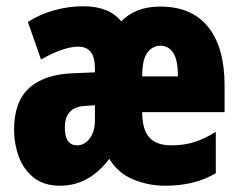

<svg xmlns="http://www.w3.org/2000/svg" viewBox="-20 -583 765 613"><path d="M492 -562Q592 -562 644.5 -497Q697 -432 697 -310V-225H434Q434 -170 456.5 -144.5Q479 -119 527 -119Q566 -119 599 -129Q632 -139 669 -162V-30Q602 10 508 10Q453 10 404.5 -10.5Q356 -31 329 -76Q264 10 172 10Q120 10 87.5 -16Q55 -42 40 -83Q25 -124 25 -169Q25 -258 72.5 -301.5Q120 -345 211 -349L283 -352V-366Q283 -434 230 -434Q183 -434 111 -393L69 -513Q108 -538 154 -550.5Q200 -563 246 -563Q328 -563 367 -515Q390 -538 420.5 -550Q451 -562 492 -562ZM492 -437Q467 -437 450.5 -415Q434 -393 434 -339H548Q548 -392 533 -414.5Q518 -437 492 -437ZM253 -245Q187 -242 187 -176Q187 -119 226 -119Q250 -119 266.5 -141Q283 -163 283 -198V-247Z"/></svg>

Font: Noto Sans Gurmukhi UI ExtraCondensed Black
Style: Regular
Weight: 900
Width: 2
Designer: Jelle Bosma - Monotype Design Team
Foundry: Monotype Imaging Inc.
Version: Version 2.004; ttfautohint (v1.8.4.7-5d5b)